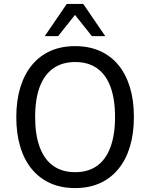

<svg xmlns="http://www.w3.org/2000/svg" viewBox="-20 -949 765 978"><path d="M363 9Q292 9 237 -15.5Q182 -40 143 -86.5Q104 -133 83.5 -200.5Q63 -268 63 -352Q63 -437 83.5 -504Q104 -571 143 -618Q182 -665 237 -689.5Q292 -714 363 -714Q433 -714 488.5 -689.5Q544 -665 582.5 -618.5Q621 -572 641.5 -505.5Q662 -439 662 -353Q662 -268 641.5 -201Q621 -134 582 -87Q543 -40 488 -15.5Q433 9 363 9ZM363 -72Q429 -72 474 -104Q519 -136 542.5 -199Q566 -262 566 -353Q566 -445 542.5 -507.5Q519 -570 474 -601.5Q429 -633 363 -633Q297 -633 251.5 -601Q206 -569 182.5 -507Q159 -445 159 -352Q159 -262 182.5 -199Q206 -136 251.5 -104Q297 -72 363 -72ZM208 -765 320 -929H404L516 -765H448L362 -873L276 -765Z"/></svg>

Font: Nunito Sans 10pt SemiCondensed Medium
Style: Regular
Weight: 500
Width: 4
Designer: Vernon Adams
Foundry: Vernon Adams
Version: Version 3.101;gftools[0.9.27]